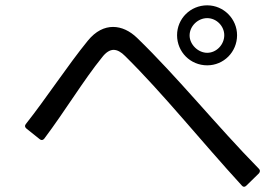

<svg xmlns="http://www.w3.org/2000/svg" viewBox="-20 -757 1040 720"><path d="M757 -512C819 -512 869 -562 869 -625C869 -686 819 -737 757 -737C694 -737 644 -687 644 -625C644 -562 694 -512 757 -512ZM757 -559C723 -559 691 -590 691 -624C691 -659 722 -689 757 -689C792 -689 821 -659 821 -625C821 -590 792 -559 757 -559ZM951 -107C956 -113 956 -119 951 -124C791 -287 646 -468 494 -615C467 -641 436 -656 404 -656C372 -656 339 -641 309 -604C234 -512 153 -388 77 -292C72 -286 73 -280 79 -275L129 -235C135 -230 141 -231 146 -237C224 -341 296 -460 362 -541C377 -561 392 -570 406 -570C420 -570 434 -562 449 -547C591 -407 734 -228 887 -61C892 -55 898 -55 904 -61Z"/></svg>

Font: LINE Seed JP_OTF Regular
Style: Regular
Weight: 400
Designer: LY Corporation & Fontrix & Fontworks
Version: Version 1.002